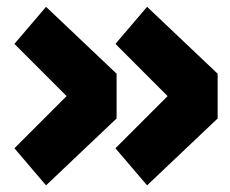

<svg xmlns="http://www.w3.org/2000/svg" viewBox="-20 -544 678 566"><path d="M323.7 -194.8 115.7 2.4 22.5 -106.9 176.3 -260.7 22.5 -414.6 115.7 -523.9 323.7 -326.7ZM621.6 -194.8 413.6 2.4 320.3 -106.9 474.1 -260.7 320.3 -414.6 413.6 -523.9 621.6 -326.7Z"/></svg>

Font: Bevan
Style: Regular
Weight: 400
Foundry: vernon adams
Version: Version 1.000